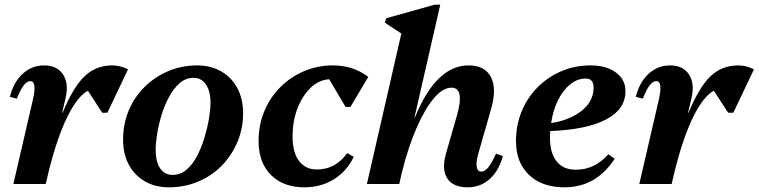

<svg xmlns="http://www.w3.org/2000/svg" viewBox="-20 -785 3236 819"><path d="M37 0 121 -363Q138 -439 109 -439Q81 -439 52 -364L22 -372Q38 -435 77 -470.5Q116 -506 168 -506Q223 -506 248.5 -468Q274 -430 260 -368L245 -304H247Q292 -413 340.5 -459.5Q389 -506 459 -506Q494 -506 526 -489L438 -304H416L355 -398Q310 -374 266.5 -285Q223 -196 188 -55L175 0Z M701 14Q642 14 598 -11.5Q554 -37 529.5 -82.5Q505 -128 505 -189Q505 -256 529 -313.5Q553 -371 596.5 -414Q640 -457 697.5 -481.5Q755 -506 821 -506Q879 -506 923.5 -480.5Q968 -455 992.5 -409Q1017 -363 1017 -302Q1017 -236 992.5 -178.5Q968 -121 925 -77.5Q882 -34 824.5 -10Q767 14 701 14ZM716 -39Q750 -39 776 -61.5Q802 -84 821 -120.5Q840 -157 852.5 -199Q865 -241 871.5 -280Q878 -319 878 -346Q878 -396 858.5 -424.5Q839 -453 806 -453Q772 -453 746 -430Q720 -407 700.5 -370.5Q681 -334 668.5 -292.5Q656 -251 650 -212Q644 -173 644 -146Q644 -95 663 -67Q682 -39 716 -39Z M1278 14Q1188 14 1135.5 -39Q1083 -92 1083 -183Q1083 -251 1107 -309.5Q1131 -368 1174.5 -412Q1218 -456 1276 -481Q1334 -506 1400 -506Q1487 -506 1551 -457L1475 -329H1454L1384 -447Q1340 -444 1305 -410.5Q1270 -377 1249 -323Q1228 -269 1228 -202Q1228 -135 1255.5 -98.5Q1283 -62 1332 -62Q1411 -62 1461 -132L1489 -116Q1459 -54 1404 -20Q1349 14 1278 14Z M1545 0 1692 -642 1622 -688 1627 -707 1834 -765H1858L1748 -284H1750Q1840 -506 1979 -506Q2049 -506 2074.5 -455.5Q2100 -405 2074 -317L2020 -129Q2010 -94 2013.5 -73.5Q2017 -53 2033 -53Q2048 -53 2062.5 -70.5Q2077 -88 2096 -130L2125 -119Q2108 -56 2068.5 -21Q2029 14 1975 14Q1912 14 1887.5 -24.5Q1863 -63 1883 -132L1929 -292Q1963 -411 1906 -411Q1869 -411 1830.5 -365.5Q1792 -320 1756.5 -238.5Q1721 -157 1694 -48L1683 0Z M2388 14Q2292 14 2236.5 -39Q2181 -92 2181 -183Q2181 -251 2205 -309.5Q2229 -368 2272.5 -412Q2316 -456 2374 -481Q2432 -506 2498 -506Q2566 -506 2607 -476Q2648 -446 2648 -396Q2648 -319 2565.5 -275.5Q2483 -232 2327 -226Q2326 -211 2326 -197Q2326 -132 2354.5 -96.5Q2383 -61 2436 -61Q2517 -61 2575 -127L2602 -108Q2523 14 2388 14ZM2479 -450Q2443 -450 2412.5 -425.5Q2382 -401 2360.5 -358Q2339 -315 2331 -260Q2410 -272 2461 -312.5Q2512 -353 2512 -411Q2512 -450 2479 -450Z M2707 0 2791 -363Q2808 -439 2779 -439Q2751 -439 2722 -364L2692 -372Q2708 -435 2747 -470.5Q2786 -506 2838 -506Q2893 -506 2918.5 -468Q2944 -430 2930 -368L2915 -304H2917Q2962 -413 3010.5 -459.5Q3059 -506 3129 -506Q3164 -506 3196 -489L3108 -304H3086L3025 -398Q2980 -374 2936.5 -285Q2893 -196 2858 -55L2845 0Z"/></svg>

Font: Platypi SemiBold
Style: Italic
Weight: 600
Italic angle: -13°
Designer: David Sargent
Foundry: Bolt Cutter Type
Version: Version 1.200; ttfautohint (v1.8.4.7-5d5b)